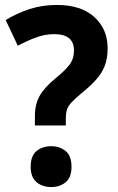

<svg xmlns="http://www.w3.org/2000/svg" viewBox="-20 -744 477 776"><path d="M121 -273Q121 -323 140.5 -357Q160 -391 205 -428Q242 -458 260.5 -482Q279 -506 279 -540Q279 -606 199 -606Q163 -606 127 -593Q91 -580 52 -559L3 -663Q49 -691 100 -707.5Q151 -724 210 -724Q308 -724 361.5 -675Q415 -626 415 -549Q415 -507 403 -477Q391 -447 367.5 -421Q344 -395 308 -366Q282 -344 268.5 -329.5Q255 -315 250.5 -300.5Q246 -286 246 -266V-237H121ZM104 -70Q104 -114 127.5 -133.5Q151 -153 187 -153Q222 -153 245.5 -133.5Q269 -114 269 -70Q269 -27 245.5 -7.5Q222 12 187 12Q151 12 127.5 -8Q104 -28 104 -70Z"/></svg>

Font: Noto Sans Gujarati SemiCondensed
Style: Bold
Weight: 700
Width: 4
Designer: Jelle Bosma - Monotype Design Team, Universal Thirst
Foundry: Monotype Imaging Inc.
Version: Version 2.106; ttfautohint (v1.8.4.7-5d5b)